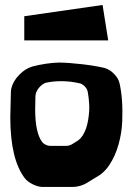

<svg xmlns="http://www.w3.org/2000/svg" viewBox="-20 -718 531 765"><path d="M76.7 -653.3 388.7 -698.2 411.1 -557.1H76.7ZM310.1 -179.2Q325.2 -203.6 331.1 -239.3Q336.9 -274.9 335.4 -301.8Q334 -328.6 329.6 -352.1Q327.6 -362.8 319.1 -372.3Q310.5 -381.8 300.3 -385.3Q262.2 -394.5 227.1 -394.5H221.2Q191.9 -394.5 162.1 -388.2Q148.4 -383.3 136.7 -369.9Q125 -356.4 122.1 -342.3Q121.1 -337.4 121.1 -333.5V-333L120.1 -279.8Q120.6 -189.5 147.5 -152.8Q152.3 -146 161.9 -141.4Q171.4 -136.7 180.2 -136.7H181.6H240.7H242.2Q256.8 -136.7 268.1 -144L292.5 -159.2Q303.2 -168 310.1 -179.2ZM456.5 -385.3Q463.4 -354.5 466.1 -317.1Q468.8 -279.8 467 -234.1Q465.3 -188.5 452.1 -141.8Q439 -95.2 415 -59.6Q399.9 -37.1 378.9 -21.5L328.6 9.3Q302.2 25.9 271.5 26.9H148.9Q130.9 26.4 110.1 16.1Q89.4 5.9 78.6 -8.3Q21.5 -83 21 -249L23.4 -350.1Q23.4 -357.9 25.4 -366.7Q32.2 -395 56.9 -420.2Q81.5 -445.3 109.4 -453.1Q164.6 -467.3 214.8 -468.8Q253.4 -468.3 306.4 -462.2Q359.4 -456.1 396 -447.3Q416.5 -441.9 434.3 -423.8Q452.1 -405.8 456.5 -385.3Z"/></svg>

Font: Some Time Later
Style: Regular
Weight: 400
Version: Version 003.300